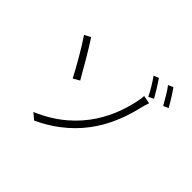

<svg xmlns="http://www.w3.org/2000/svg" viewBox="-194 -1099 1388 1388"><g transform="rotate(45 500.0 -404.5)"><path d="M261 -3 309 37C641 -118 745 -381 792 -587C795 -596 801 -621 808 -639L746 -651C746 -637 741 -608 738 -593C706 -435 609 -149 261 -3ZM126 -656C169 -595 257 -443 291 -375L340 -403C305 -465 216 -619 174 -681L126 -656ZM729 -819 690 -803C715 -769 752 -709 771 -668L811 -687C790 -725 751 -787 729 -819ZM850 -846 812 -829C838 -796 871 -738 894 -697L933 -714C911 -754 874 -813 850 -846Z"/></g></svg>

Font: Noto Sans JP Light
Style: Regular
Weight: 300
Designer: Ryoko NISHIZUKA (kana & ideographs); Paul D. Hunt (Latin, Greek & Cyrillic); Wenlong ZHANG (bopomofo); Sandoll Communica
Foundry: Adobe Systems Incorporated
Version: Version 1.004;PS 1.004;hotconv 1.0.82;makeotf.lib2.5.63406